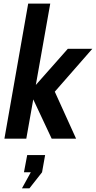

<svg xmlns="http://www.w3.org/2000/svg" viewBox="-20 -770 532 1066"><path d="M4.5 0 136.5 -750H259L126 0ZM267 0 145 -260 356.5 -499H492.5L247.5 -219L261.5 -311L402.5 0ZM143.5 275.5H102L151 186.5H113L131 91H230.5L213.5 186.5Z"/></svg>

Font: Cabin
Style: Bold Italic
Weight: 700
Width: 4
Italic angle: -10°
Designer: Pablo Impallari
Foundry: Pablo Impallari. http://www.impallari.com Igino Marini. http://www.ikern.com
Version: Version 3.001